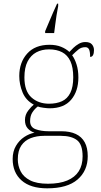

<svg xmlns="http://www.w3.org/2000/svg" viewBox="-20 -786 550 1046"><path d="M237 240Q146 240 97.5 197Q49 154 49 80Q49 39 67 8.5Q85 -22 112.5 -40Q140 -58 168 -63Q146 -70 131 -86.5Q116 -103 116 -132Q116 -161 134 -184Q152 -207 164 -216Q121 -239 103 -282.5Q85 -326 85 -372Q85 -446 128 -494Q171 -542 250 -542Q286 -542 313 -531Q340 -520 358 -503Q367 -513 380 -525.5Q393 -538 409.5 -547.5Q426 -557 445 -557Q470 -557 481 -544Q492 -531 492 -513Q492 -496 487 -486Q482 -476 471 -476Q471 -505 465 -517Q459 -529 445 -529Q423 -529 407.5 -516.5Q392 -504 373 -485Q387 -466 397 -435Q407 -404 407 -364Q407 -289 367.5 -242.5Q328 -196 250 -196Q238 -196 216 -199Q194 -202 186 -206Q169 -193 156.5 -174Q144 -155 144 -126Q144 -93 174 -82Q204 -71 244 -71H313Q361 -71 393 -56Q425 -41 441.5 -11Q458 19 458 65Q458 144 402.5 192Q347 240 237 240ZM241 215Q304 215 346 197.5Q388 180 409 147Q430 114 430 66Q430 1 399.5 -22.5Q369 -46 311 -46H220Q180 -46 147.5 -33.5Q115 -21 96 7Q77 35 77 82Q77 117 92.5 147.5Q108 178 144 196.5Q180 215 241 215ZM247 -221Q288 -221 317.5 -234.5Q347 -248 363 -280Q379 -312 379 -365Q379 -419 363.5 -452.5Q348 -486 318.5 -501.5Q289 -517 247 -517Q208 -517 178 -501Q148 -485 130.5 -451.5Q113 -418 113 -364Q113 -290 151 -255.5Q189 -221 247 -221ZM226 -616Q235 -637 246.5 -664.5Q258 -692 270 -719.5Q282 -747 291 -766H297V-753Q292 -728 288 -702.5Q284 -677 281 -652.5Q278 -628 275 -606H226Z"/></svg>

Font: Noto Serif Bengali Thin
Style: Regular
Weight: 250
Version: Version 2.003